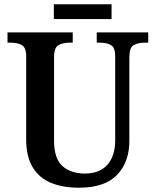

<svg xmlns="http://www.w3.org/2000/svg" viewBox="-20 -865 725 895"><path d="M348 10Q273 10 218 -12.5Q163 -35 132.5 -85Q102 -135 102 -217V-602Q102 -644 81.5 -655Q61 -666 32 -666H15V-714H319V-666H302Q273 -666 252.5 -654.5Q232 -643 232 -598V-210Q232 -125 271.5 -90.5Q311 -56 376 -56Q444 -56 480.5 -97Q517 -138 517 -211V-602Q517 -644 497 -655Q477 -666 448 -666H431V-714H671V-666H653Q623 -666 603 -654.5Q583 -643 583 -598V-209Q583 -109 525.5 -49.5Q468 10 348 10ZM231 -776V-845H500V-776Z"/></svg>

Font: Noto Serif Lao SemiCondensed SemiBold
Style: Regular
Weight: 600
Width: 4
Designer: Monotype Design Team
Foundry: Monotype Imaging Inc.
Version: Version 2.003; ttfautohint (v1.8.4.7-5d5b)